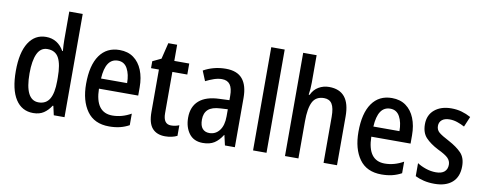

<svg xmlns="http://www.w3.org/2000/svg" viewBox="-64 -1071 3514 1392"><g transform="rotate(10 1692.5 -375.0)"><path d="M220 10Q136 10 90 -61.5Q44 -133 44 -269Q44 -405 90 -477.5Q136 -550 218 -550Q262 -550 295.5 -529Q329 -508 350 -470H355Q353 -492 352 -514Q351 -536 351 -553V-760H450V0H371L356 -67H351Q328 -31 297 -10.5Q266 10 220 10ZM245 -73Q300 -73 326 -116.5Q352 -160 352 -249V-275Q352 -371 327 -418Q302 -465 243 -465Q193 -465 169 -414Q145 -363 145 -269Q145 -73 245 -73Z M760 -549Q821 -549 863 -518.5Q905 -488 927 -433.5Q949 -379 949 -308V-247H660Q663 -72 789 -72Q859 -72 926 -110V-25Q893 -7 857.5 1.5Q822 10 779 10Q670 10 616 -65.5Q562 -141 562 -266Q562 -403 613.5 -476Q665 -549 760 -549ZM761 -471Q670 -471 662 -322H854Q854 -386 831 -428.5Q808 -471 761 -471Z M1220 -75Q1235 -75 1250.5 -78Q1266 -81 1280 -87V-9Q1262 0 1239.5 5Q1217 10 1191 10Q1130 10 1097 -27Q1064 -64 1064 -147V-459H1006V-510L1069 -540L1098 -659H1163V-540H1273V-459H1163V-155Q1163 -75 1220 -75Z M1542 -549Q1625 -549 1664.5 -502Q1704 -455 1704 -363V0H1631L1614 -74H1612Q1586 -32 1553 -11Q1520 10 1469 10Q1402 10 1367.5 -36.5Q1333 -83 1333 -153Q1333 -234 1384 -278.5Q1435 -323 1534 -326L1606 -329V-360Q1606 -417 1586.5 -443.5Q1567 -470 1527 -470Q1499 -470 1469.5 -460Q1440 -450 1408 -434L1378 -507Q1413 -527 1454.5 -538Q1496 -549 1542 -549ZM1553 -259Q1490 -256 1462 -230Q1434 -204 1434 -156Q1434 -111 1452.5 -90Q1471 -69 1503 -69Q1549 -69 1577.5 -106Q1606 -143 1606 -210V-262Z M1937 0H1838V-760H1937Z M2172 -558Q2172 -508 2165 -468H2172Q2190 -508 2225 -528.5Q2260 -549 2302 -549Q2456 -549 2456 -360V0H2357V-339Q2357 -404 2338.5 -433.5Q2320 -463 2280 -463Q2220 -463 2196 -416Q2172 -369 2172 -273V0H2073V-760H2172Z M2765 -549Q2826 -549 2868 -518.5Q2910 -488 2932 -433.5Q2954 -379 2954 -308V-247H2665Q2668 -72 2794 -72Q2864 -72 2931 -110V-25Q2898 -7 2862.5 1.5Q2827 10 2784 10Q2675 10 2621 -65.5Q2567 -141 2567 -266Q2567 -403 2618.5 -476Q2670 -549 2765 -549ZM2766 -471Q2675 -471 2667 -322H2859Q2859 -386 2836 -428.5Q2813 -471 2766 -471Z M3351 -150Q3351 -72 3304.5 -31Q3258 10 3174 10Q3131 10 3095.5 1.5Q3060 -7 3032 -21V-117Q3059 -99 3096 -86.5Q3133 -74 3170 -74Q3212 -74 3233 -92.5Q3254 -111 3254 -144Q3254 -172 3234 -192.5Q3214 -213 3157 -240Q3099 -270 3065.5 -305.5Q3032 -341 3032 -404Q3032 -472 3079 -511Q3126 -550 3202 -550Q3243 -550 3278 -540Q3313 -530 3346 -512L3314 -436Q3288 -450 3260 -459.5Q3232 -469 3203 -469Q3167 -469 3147 -452.5Q3127 -436 3127 -408Q3127 -379 3148 -361Q3169 -343 3225 -314Q3283 -283 3317 -248Q3351 -213 3351 -150Z"/></g></svg>

Font: Noto Sans Lao Condensed Medium
Style: Regular
Weight: 500
Width: 3
Designer: Monotype Design Team
Foundry: Monotype Imaging Inc.
Version: Version 2.003; ttfautohint (v1.8.4.7-5d5b)